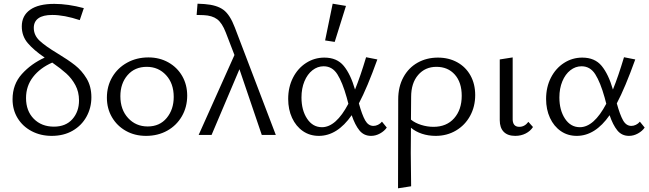

<svg xmlns="http://www.w3.org/2000/svg" viewBox="-20 -731 3516 1040"><path d="M291 -442Q349 -407 386 -378Q423 -349 449 -306Q475 -263 475 -204Q475 -147 448.5 -99Q422 -51 373.5 -23Q325 5 260 5Q200 5 151.5 -20.5Q103 -46 75.5 -91Q48 -136 48 -193Q48 -274 98.5 -330Q149 -386 222 -419Q162 -460 130 -498Q98 -536 98 -588Q98 -646 143 -678Q188 -710 274 -710Q348 -710 434 -687L412 -622Q328 -650 263 -650Q213 -650 188 -632Q163 -614 163 -580Q163 -540 194.5 -510.5Q226 -481 291 -442ZM408 -187Q408 -233 388.5 -269.5Q369 -306 339 -333Q309 -360 263 -392Q197 -363 159 -314Q121 -265 121 -200Q121 -130 163 -87.5Q205 -45 272 -45Q336 -45 372 -85.5Q408 -126 408 -187Z M559 -202Q559 -264 588 -313.5Q617 -363 668.5 -391.5Q720 -420 784 -420Q844 -420 892 -393Q940 -366 967 -319Q994 -272 994 -213Q994 -151 965 -101Q936 -51 885.5 -23Q835 5 771 5Q710 5 662 -22Q614 -49 586.5 -96Q559 -143 559 -202ZM921 -206Q921 -279 879.5 -324Q838 -369 775 -369Q710 -369 671 -324Q632 -279 632 -210Q632 -137 674 -91.5Q716 -46 780 -46Q845 -46 883 -92Q921 -138 921 -206Z M1398 0 1277 -356 1126 0H1056L1250 -433L1203 -555Q1183 -607 1156 -627Q1129 -647 1083 -649L1045 -650L1050 -711L1088 -709Q1155 -704 1190.5 -677.5Q1226 -651 1252 -582L1474 0Z M2075 -40Q2062 -21 2038.5 -8Q2015 5 1990 5Q1951 5 1927 -24.5Q1903 -54 1885 -107Q1807 5 1707 5Q1658 5 1620.5 -21Q1583 -47 1562 -92.5Q1541 -138 1541 -195Q1541 -259 1567 -310Q1593 -361 1638 -390Q1683 -419 1737 -419Q1805 -419 1842 -374Q1879 -329 1903 -246Q1932 -317 1963 -421L2024 -409Q1969 -256 1924 -171Q1941 -109 1958 -79Q1975 -49 2003 -49Q2015 -49 2027.5 -55Q2040 -61 2049 -72ZM1867 -169 1858 -203Q1835 -285 1807.5 -328.5Q1780 -372 1733 -372Q1700 -372 1672.5 -350.5Q1645 -329 1629 -290.5Q1613 -252 1613 -203Q1613 -134 1643.5 -88Q1674 -42 1724 -42Q1800 -42 1867 -169ZM1741 -512 1782 -711 1854 -699 1793 -504Z M2554 -216Q2554 -154 2526.5 -103.5Q2499 -53 2450 -24Q2401 5 2340 5Q2300 5 2265.5 -6.5Q2231 -18 2206 -39L2205 98Q2205 152 2207 278L2136 289Q2137 125 2137 -193Q2137 -261 2165 -312.5Q2193 -364 2242 -391.5Q2291 -419 2352 -419Q2411 -419 2457 -393.5Q2503 -368 2528.5 -322Q2554 -276 2554 -216ZM2481 -212Q2481 -285 2443.5 -327Q2406 -369 2344 -369Q2283 -369 2245 -325Q2207 -281 2207 -206L2206 -83Q2228 -65 2261 -54.5Q2294 -44 2328 -44Q2399 -44 2440 -90.5Q2481 -137 2481 -212Z M2687 -80V-409L2757 -420V-91Q2755 -44 2793 -44Q2822 -44 2842 -71L2867 -43Q2853 -21 2827.5 -8Q2802 5 2771 5Q2730 5 2708.5 -17Q2687 -39 2687 -80Z M3472 -40Q3459 -21 3435.5 -8Q3412 5 3387 5Q3348 5 3324 -24.5Q3300 -54 3282 -107Q3204 5 3104 5Q3055 5 3017.5 -21Q2980 -47 2959 -92.5Q2938 -138 2938 -195Q2938 -259 2964 -310Q2990 -361 3035 -390Q3080 -419 3134 -419Q3202 -419 3239 -374Q3276 -329 3300 -246Q3329 -317 3360 -421L3421 -409Q3366 -256 3321 -171Q3338 -109 3355 -79Q3372 -49 3400 -49Q3412 -49 3424.5 -55Q3437 -61 3446 -72ZM3264 -169 3255 -203Q3232 -285 3204.5 -328.5Q3177 -372 3130 -372Q3097 -372 3069.5 -350.5Q3042 -329 3026 -290.5Q3010 -252 3010 -203Q3010 -134 3040.5 -88Q3071 -42 3121 -42Q3197 -42 3264 -169Z"/></svg>

Font: Ysabeau
Style: Regular
Weight: 400
Designer: Christian Thalmann (Catharsis Fonts)
Version: Version 0.003